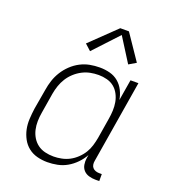

<svg xmlns="http://www.w3.org/2000/svg" viewBox="-139 -867 878 980"><g transform="rotate(20 300.0 -377.0)"><path d="M229 8Q201 8 174 1Q147 -6 126 -22.5Q105 -39 92 -63Q79 -87 73.5 -113.5Q68 -140 69.5 -168.5Q71 -197 75 -226L94 -336Q98 -362 106.5 -388Q115 -414 130 -438Q145 -462 166 -482Q187 -502 212 -515Q237 -528 263.5 -533Q290 -538 317 -538Q346 -538 372.5 -531Q399 -524 419 -507Q439 -490 451 -466Q463 -442 467 -416L486 -530H529L455 -81Q453 -71 454.5 -61Q456 -51 462 -44Q468 -37 477.5 -33.5Q487 -30 497 -30H512V8H491Q473 8 455.5 3Q438 -2 426.5 -14.5Q415 -27 412 -45Q409 -63 412 -81L415 -98Q401 -73 380.5 -52Q360 -31 335.5 -17Q311 -3 283.5 2.5Q256 8 229 8Q229 8 229 8Q229 8 229 8ZM249 -30Q270 -30 292.5 -34.5Q315 -39 335 -49.5Q355 -60 372.5 -76.5Q390 -93 402 -112.5Q414 -132 420.5 -153.5Q427 -175 431 -197L449 -307Q453 -330 454 -353.5Q455 -377 451 -399Q447 -421 436.5 -441Q426 -461 409.5 -474.5Q393 -488 370.5 -494Q348 -500 325 -500Q302 -500 279.5 -495.5Q257 -491 236 -480Q215 -469 197 -452.5Q179 -436 166.5 -416Q154 -396 146.5 -374Q139 -352 135 -329L117 -219Q113 -196 112.5 -172.5Q112 -149 117 -127Q122 -105 133.5 -86Q145 -67 162.5 -54Q180 -41 202.5 -35.5Q225 -30 249 -30ZM241 -599 208 -629 346 -762H393L486 -625L447 -602L365 -732Z"/></g></svg>

Font: Iosevka Slab XLtEx
Style: Italic
Weight: 200
Width: 7
Italic angle: -9°
Monospace: yes
Designer: Belleve Invis
Foundry: Belleve Invis
Version: Version 11.1.0; ttfautohint (v1.8.3)